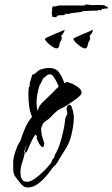

<svg xmlns="http://www.w3.org/2000/svg" viewBox="-20 -780 495 845"><path d="M102 45Q91 45 83.5 39.5Q76 34 69 26Q56 9 47 -3Q38 -15 38 -39V-70Q38 -79 43 -97.5Q48 -116 55.5 -134Q63 -152 69 -158Q78 -187 90 -215Q102 -243 121 -266Q111 -290 108 -315.5Q105 -341 105 -367Q105 -375 105.5 -381.5Q106 -388 107 -396L110 -400L111 -401V-405Q110 -406 110 -408Q110 -412 113 -421Q116 -430 118.5 -439Q121 -448 121 -449Q121 -451 125 -452L130 -454Q131 -455 135 -457L138 -459Q147 -471 164.5 -476Q182 -481 196 -481Q226 -481 240.5 -460.5Q255 -440 263 -414Q270 -419 277 -419Q280 -419 282 -417Q298 -413 318.5 -400Q339 -387 339 -372V-370Q339 -365 329 -356Q319 -347 305.5 -337.5Q292 -328 279.5 -320Q267 -312 262 -309Q255 -305 248 -302Q244 -301 241 -298.5Q238 -296 234 -294Q229 -290 224.5 -286Q220 -282 215 -277L206 -268Q203 -265 201 -262.5Q199 -260 196 -258Q194 -256 189.5 -253Q185 -250 180 -246Q168 -238 167 -231Q166 -230 163.5 -222.5Q161 -215 161 -212Q161 -201 164 -185.5Q167 -170 173 -156Q176 -148 173 -138.5Q170 -129 162 -135Q154 -143 148 -156Q142 -169 141 -175Q140 -177 142 -178Q144 -179 142 -181L140 -183Q139 -184 139 -186Q139 -186 137 -188Q129 -180 120 -161.5Q111 -143 107 -133L101 -119Q96 -108 94 -108Q90 -108 90 -113V-114Q90 -120 93 -127L99 -143Q94 -135 90.5 -125.5Q87 -116 87 -113V-112L88 -110Q88 -109 89 -108V-104Q88 -104 88 -102Q86 -92 83 -82Q80 -72 77 -62Q70 -44 70 -20Q70 -4 76 8Q82 20 99 20Q108 20 115 17Q123 14 138.5 2.5Q154 -9 170 -24.5Q186 -40 197.5 -54Q209 -68 209 -75Q212 -80 217 -85.5Q222 -91 220 -96Q233 -116 242.5 -144.5Q252 -173 258.5 -203Q265 -233 267 -256Q269 -264 270 -267Q272 -271 273 -272L274 -273Q276 -275 276 -279Q276 -281 276 -284Q276 -287 275 -290Q273 -296 273 -301Q273 -305 276 -312Q279 -319 285 -319Q292 -319 296 -308Q300 -297 302.5 -284.5Q305 -272 305 -265Q305 -242 300 -213.5Q295 -185 287 -162Q280 -143 271.5 -129Q263 -115 252 -98L242 -82L238 -75Q237 -76 236.5 -71.5Q236 -67 234 -67Q233 -67 232.5 -65.5Q232 -64 231 -63Q226 -55 219 -49Q215 -45 211.5 -41.5Q208 -38 206 -34Q195 -18 178.5 0.5Q162 19 142.5 32Q123 45 102 45ZM146 -292 147 -294 149 -302Q152 -315 171 -333Q190 -351 202 -363Q211 -371 220 -381Q229 -391 238 -398Q236 -406 229.5 -419Q223 -432 215.5 -442.5Q208 -453 201 -453Q190 -453 181 -444L179 -442Q178 -439 175 -439L170 -436Q170 -435 169 -435V-433Q165 -424 160 -414Q157 -410 155.5 -406.5Q154 -403 153 -401Q148 -384 144.5 -366Q141 -348 141 -330Q141 -320 142 -310.5Q143 -301 146 -292ZM354 -567Q347 -567 335 -575Q323 -583 313 -593Q303 -603 303 -609Q303 -611 315.5 -617Q328 -623 345 -630Q362 -637 375 -642.5Q388 -648 389 -649V-647Q389 -643 384 -634.5Q379 -626 374 -622L377 -614L375 -603Q368 -595 366 -581Q364 -567 354 -567ZM229 -567Q222 -567 210 -575Q198 -583 188 -593Q178 -603 178 -609Q178 -611 190.5 -617Q203 -623 220 -630Q237 -637 250 -642.5Q263 -648 264 -649V-647Q264 -643 259 -634.5Q254 -626 249 -622L252 -614L250 -603Q243 -595 241 -581Q239 -567 229 -567ZM226 -704Q223 -704 221 -705Q219 -706 216 -705Q211 -704 210 -708Q209 -712 208.5 -716.5Q208 -721 208 -726Q210 -733 209.5 -740.5Q209 -748 213 -752Q215 -753 215.5 -752Q216 -751 217 -751Q219 -751 229 -753.5Q239 -756 240 -756H351L354 -757Q355 -761 364 -760Q373 -759 382.5 -757.5Q392 -756 392 -758H424Q433 -758 441 -756Q442 -756 442.5 -754.5Q443 -753 444 -753Q446 -753 451.5 -750.5Q457 -748 453 -743Q452 -742 450.5 -742Q449 -742 447 -742Q446 -742 444.5 -742.5Q443 -743 441 -742Q434 -740 434 -741Q434 -743 427 -739Q426 -738 427 -737.5Q428 -737 426 -735H421Q413 -735 412 -736Q411 -736 410.5 -734.5Q410 -733 408 -733H386L350 -731Q349 -731 348.5 -731.5Q348 -732 347 -732H346L341 -728L287 -721Q286 -718 282 -718Q278 -718 273.5 -719.5Q269 -721 266 -716Q263 -713 255 -713H246Q242 -713 238.5 -712.5Q235 -712 234 -710Q233 -710 233 -711Q233 -713 230.5 -708.5Q228 -704 226 -704Z"/></svg>

Font: Water Brush
Style: Regular
Weight: 400
Designer: Robert E. Leuschke
Foundry: Robert E. Leuschke
Version: Version 1.010; ttfautohint (v1.8.4.7-5d5b)